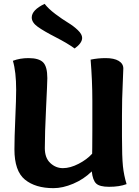

<svg xmlns="http://www.w3.org/2000/svg" viewBox="-20 -968 721 998"><path d="M457 -77Q415 -36 360.5 -13Q306 10 258 10Q164 10 109.5 -34.5Q55 -79 55 -192Q55 -251 59.5 -352Q64 -453 64 -501Q64 -595 47 -652Q84 -666 128 -666Q182 -666 204 -644Q226 -622 226 -562Q226 -540 219.5 -407.5Q213 -275 213 -198Q213 -147 241.5 -120.5Q270 -94 307 -94Q345 -94 388.5 -116.5Q432 -139 459 -169Q459 -176 459.5 -201.5Q460 -227 460 -288.5Q460 -350 460 -446Q460 -548 451 -658Q489 -666 529 -666Q573 -666 597 -651.5Q621 -637 621 -612L618 -534Q614 -455 614 -366V-259Q614 -152 619 -104Q624 -56 638 -11Q601 3 547 3Q498 3 480 -14Q462 -31 457 -77ZM212 -948Q232 -922 268 -895Q304 -868 333 -850.5Q362 -833 384.5 -811.5Q407 -790 407 -771Q407 -744 368 -716Q331 -743 269.5 -774.5Q208 -806 176.5 -828.5Q145 -851 145 -877Q145 -916 212 -948Z"/></svg>

Font: Overlock
Style: Black
Weight: 900
Designer: Dario Muhafara
Foundry: Dario Manuel Muhafara
Version: Version 1.001